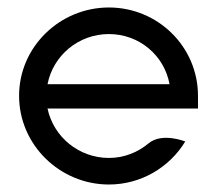

<svg xmlns="http://www.w3.org/2000/svg" viewBox="-20 -482 583 513"><path d="M31 -226C31 -95 140 11 271 11C357 11 433 -35 475 -104C475 -104 413 -129 377 -99C348 -75 312 -60 271 -60C191 -60 123 -116 107 -192H509V-226C509 -357 402 -462 271 -462C140 -462 31 -357 31 -226ZM107 -257C122 -334 190 -391 271 -391C352 -391 419 -334 433 -257Z"/></svg>

Font: Charger Sport
Style: Regular
Weight: 400
Designer: Jasper
Foundry: Cannot Into Space Fonts
Version: Version 1.1